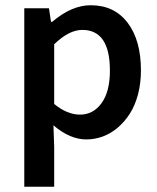

<svg xmlns="http://www.w3.org/2000/svg" viewBox="-20 -523 604 737"><path d="M73.2 193.8V-491.2H168L175.8 -439H180.2Q254.9 -502.9 328.1 -502.9Q418.9 -502.9 470 -435.5Q521 -368.2 521 -252.9Q521 -203.6 509.8 -160.9Q498.5 -118.2 478.5 -86.9Q458.5 -55.7 431.9 -33Q405.3 -10.3 374.5 1Q343.8 12.2 311 12.2Q248.5 12.2 185.1 -42L188 40V193.8ZM287.1 -83Q337.9 -83 369.9 -127.2Q401.9 -171.4 401.9 -252Q401.9 -408.2 295.9 -408.2Q244.6 -408.2 188 -353V-124Q237.8 -83 287.1 -83Z"/></svg>

Font: Toshiba Sans Medium
Style: Regular
Weight: 500
Designer: Paul D. Hunt
Foundry: Toshiba Corporation
Version: Version 2.020;PS 2.0;hotconv 1.0.86;makeotf.lib2.5.63406